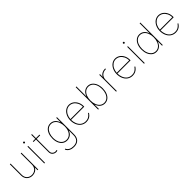

<svg xmlns="http://www.w3.org/2000/svg" viewBox="399 -2454 4397 4397"><g transform="rotate(-45 2597.5 -255.5)"><path d="M119.3 -545.5V-179Q119.3 -142.8 131.2 -112.6Q143.1 -82.4 164.6 -60.9Q186.1 -39.4 216.3 -27.5Q246.4 -15.6 282.7 -15.6Q318.9 -15.6 349.3 -27.7Q379.6 -39.8 401.8 -61.6Q424 -83.5 436.4 -113.5Q448.9 -143.5 448.9 -179V-545.5H471.6V0H448.9V-86.6H446Q435.4 -62.9 418 -45.3Q400.6 -27.7 378.9 -16Q357.2 -4.3 332.6 1.4Q307.9 7.1 282.7 7.1Q241.8 7.1 207.6 -6.6Q173.3 -20.2 148.6 -44.9Q123.9 -69.6 110.3 -103.9Q96.6 -138.1 96.6 -179V-545.5Z M667.6 0V-545.5H690.3V0ZM656.2 -667.6Q656.2 -676.8 663 -683.6Q669.7 -690.3 679 -690.3Q688.2 -690.3 695 -683.6Q701.7 -676.8 701.7 -667.6Q701.7 -658.4 695 -651.6Q688.2 -644.9 679 -644.9Q669.7 -644.9 663 -651.6Q656.2 -658.4 656.2 -667.6Z M840.9 -522.7V-545.5H920.5V-676.1H943.2V-545.5H1056.8V-522.7H943.2V-115.1Q943.2 -67.5 974.1 -40.1Q1004.6 -12.8 1045.5 -12.8Q1060.4 -12.8 1082.4 -19.9L1089.5 1.4Q1078.8 5.3 1068.5 7.6Q1058.2 9.9 1045.5 9.9Q995.7 9.9 957.7 -23.8Q920.5 -57.5 920.5 -115.1V-522.7Z M1227.3 -416.2Q1240.1 -448.2 1258.3 -473.7Q1276.6 -499.3 1300.1 -517Q1323.5 -534.8 1351.6 -544.4Q1379.6 -554 1411.9 -554Q1447.1 -554 1476.4 -543Q1505.7 -532 1528.9 -512.3Q1552.2 -492.5 1569.1 -465.4Q1585.9 -438.2 1596.6 -406.2H1599.4V-545.5H1622.2V11.4Q1622.2 60 1608.8 98.2Q1595.5 136.4 1569.6 162.5Q1543.7 188.6 1505.9 202.2Q1468 215.9 1419 215.9Q1389.2 215.9 1359.6 210Q1329.9 204.2 1304 191.2Q1278.1 178.3 1257.6 157.5Q1237.2 136.7 1225.9 106.5L1247.2 98Q1256.4 122.2 1272.9 140.1Q1289.4 158 1311.6 169.7Q1333.8 181.5 1361 187.3Q1388.1 193.2 1419 193.2Q1461.6 193.2 1495.2 182Q1528.8 170.8 1551.8 148.3Q1574.9 125.7 1587.2 91.4Q1599.4 57.2 1599.4 11.4V-136.4H1596.6Q1575.3 -68.2 1524.1 -34.1Q1472.7 0 1411.9 0Q1348 0 1300.8 -34.4Q1277.3 -51.5 1258.9 -75.6Q1240.4 -99.8 1227.6 -130Q1214.8 -160.2 1208.3 -195.7Q1201.7 -231.2 1201.7 -271.3Q1201.7 -352.3 1227.3 -416.2ZM1411.9 -22.7Q1497.2 -22.7 1548.3 -89.8Q1599.4 -156.6 1599.4 -271.3Q1599.4 -345.9 1576.7 -404.1Q1565.3 -433.6 1549 -457Q1532.7 -480.5 1511.9 -497Q1491.1 -513.5 1465.9 -522.4Q1440.7 -531.2 1411.9 -531.2Q1354.4 -531.2 1312.1 -497.2Q1290.8 -480.1 1274.5 -456.3Q1258.2 -432.5 1247 -403.8Q1235.8 -375 1230.1 -341.6Q1224.4 -308.2 1224.4 -271.3Q1224.4 -215.9 1237.6 -170.3Q1250.7 -124.6 1275 -91.8Q1299.4 -58.9 1334.2 -40.8Q1369 -22.7 1411.9 -22.7Z M1785.5 -271.3Q1785.5 -351.6 1815.3 -415.5Q1829.2 -445.3 1848.7 -470.7Q1868.3 -496.1 1893.1 -514.6Q1918 -533 1947.6 -543.5Q1977.3 -554 2011.4 -554Q2044 -554 2073 -544.6Q2101.9 -535.2 2126.4 -518.1Q2150.9 -501.1 2170.8 -477.3Q2190.7 -453.5 2205.3 -424.7Q2234.4 -366.8 2234.4 -295.5V-272.7H1808.2Q1808.6 -240.4 1814.5 -208.5Q1820.3 -176.5 1831.9 -147.5Q1843.4 -118.6 1860.8 -93.6Q1878.2 -68.5 1902 -50.2Q1925.8 -32 1955.8 -21.7Q1985.8 -11.4 2022.7 -11.4Q2073.5 -11.4 2107.6 -29.1Q2124.6 -38 2138.3 -48.7Q2152 -59.3 2162.5 -70Q2172.9 -80.6 2180.6 -90.9Q2188.2 -101.2 2193.2 -109.4L2211.6 -96.6Q2199.6 -76 2175.4 -50.8Q2163.4 -38 2147.9 -26.8Q2132.5 -15.6 2113.6 -7.1Q2094.8 1.4 2072.1 6.4Q2049.4 11.4 2022.7 11.4Q1984 11.4 1951.3 0.4Q1918.7 -10.7 1892.2 -30Q1865.8 -49.4 1845.9 -76Q1826 -102.6 1812.5 -134.1Q1799 -165.5 1792.3 -200.5Q1785.5 -235.4 1785.5 -271.3ZM1808.9 -295.5H2211.6Q2211.6 -361.2 2184.7 -414.8Q2171.9 -440 2154.1 -461.5Q2136.4 -483 2114.3 -498.4Q2092.3 -513.8 2066.4 -522.5Q2040.5 -531.2 2011.4 -531.2Q1958.1 -531.2 1913.7 -500.7Q1891.7 -485.4 1873.4 -464.3Q1855.1 -443.2 1841.6 -417.1Q1828.1 -391 1819.8 -360.3Q1811.4 -329.5 1808.9 -295.5Z M2411.9 -727.3H2434.7V-406.2H2437.5Q2447.4 -438.2 2464.5 -465.2Q2481.5 -492.2 2505.1 -511.9Q2528.8 -531.6 2558.2 -542.8Q2587.7 -554 2622.2 -554Q2686.1 -554 2733.3 -516.7Q2756.7 -498.2 2775.2 -472.7Q2793.7 -447.1 2806.5 -415.7Q2819.2 -384.2 2825.8 -347.8Q2832.4 -311.4 2832.4 -271.3Q2832.4 -190.7 2806.8 -126.8Q2794 -94.8 2775.7 -69.2Q2757.5 -43.7 2734 -25.7Q2710.6 -7.8 2682.5 1.8Q2654.5 11.4 2622.2 11.4Q2587.4 11.4 2558.1 0.2Q2528.8 -11 2505.5 -30.7Q2482.2 -50.4 2465 -77.6Q2447.8 -104.8 2437.5 -136.4H2434.7V0H2411.9ZM2457.4 -138.8Q2468.8 -109.4 2485.1 -85.8Q2501.4 -62.1 2522.2 -45.6Q2543 -29.1 2568 -20.2Q2593 -11.4 2622.2 -11.4Q2680.4 -11.4 2722.3 -45.8Q2743.6 -62.9 2759.8 -86.3Q2775.9 -109.7 2787.1 -138.5Q2798.3 -167.3 2804 -200.8Q2809.7 -234.4 2809.7 -271.3Q2809.7 -347.7 2786.9 -404.1Q2775.6 -433.6 2759.2 -457Q2742.9 -480.5 2721.9 -497Q2701 -513.5 2676 -522.4Q2650.9 -531.2 2622.2 -531.2Q2565.3 -531.2 2522.7 -497.2Q2501.4 -480.1 2485.1 -456.7Q2468.8 -433.2 2457.6 -404.3Q2446.4 -375.4 2440.5 -341.8Q2434.7 -308.2 2434.7 -271.3Q2434.7 -196 2457.4 -138.8Z M2992.9 0V-545.5H3015.6V-458.8H3018.5Q3029.1 -482.6 3046.7 -500.2Q3064.3 -517.8 3085.9 -529.5Q3107.6 -541.2 3132.3 -546.9Q3157 -552.6 3181.8 -552.6H3193.2V-529.8H3181.8Q3145.6 -529.8 3115.2 -517.8Q3084.9 -505.7 3062.7 -483.8Q3040.5 -462 3028.1 -432.2Q3015.6 -402.3 3015.6 -366.5V0Z M3285.5 -271.3Q3285.5 -351.6 3315.3 -415.5Q3329.2 -445.3 3348.7 -470.7Q3368.3 -496.1 3393.1 -514.6Q3418 -533 3447.6 -543.5Q3477.3 -554 3511.4 -554Q3544 -554 3573 -544.6Q3601.9 -535.2 3626.4 -518.1Q3650.9 -501.1 3670.8 -477.3Q3690.7 -453.5 3705.3 -424.7Q3734.4 -366.8 3734.4 -295.5V-272.7H3308.2Q3308.6 -240.4 3314.5 -208.5Q3320.3 -176.5 3331.9 -147.5Q3343.4 -118.6 3360.8 -93.6Q3378.2 -68.5 3402 -50.2Q3425.8 -32 3455.8 -21.7Q3485.8 -11.4 3522.7 -11.4Q3573.5 -11.4 3607.6 -29.1Q3624.6 -38 3638.3 -48.7Q3652 -59.3 3662.5 -70Q3672.9 -80.6 3680.6 -90.9Q3688.2 -101.2 3693.2 -109.4L3711.6 -96.6Q3699.6 -76 3675.4 -50.8Q3663.4 -38 3647.9 -26.8Q3632.5 -15.6 3613.6 -7.1Q3594.8 1.4 3572.1 6.4Q3549.4 11.4 3522.7 11.4Q3484 11.4 3451.3 0.4Q3418.7 -10.7 3392.2 -30Q3365.8 -49.4 3345.9 -76Q3326 -102.6 3312.5 -134.1Q3299 -165.5 3292.3 -200.5Q3285.5 -235.4 3285.5 -271.3ZM3308.9 -295.5H3711.6Q3711.6 -361.2 3684.7 -414.8Q3671.9 -440 3654.1 -461.5Q3636.4 -483 3614.3 -498.4Q3592.3 -513.8 3566.4 -522.5Q3540.5 -531.2 3511.4 -531.2Q3458.1 -531.2 3413.7 -500.7Q3391.7 -485.4 3373.4 -464.3Q3355.1 -443.2 3341.6 -417.1Q3328.1 -391 3319.8 -360.3Q3311.4 -329.5 3308.9 -295.5Z M3897.7 0V-545.5H3920.5V0ZM3886.4 -667.6Q3886.4 -676.8 3893.1 -683.6Q3899.9 -690.3 3909.1 -690.3Q3918.3 -690.3 3925.1 -683.6Q3931.8 -676.8 3931.8 -667.6Q3931.8 -658.4 3925.1 -651.6Q3918.3 -644.9 3909.1 -644.9Q3899.9 -644.9 3893.1 -651.6Q3886.4 -658.4 3886.4 -667.6Z M4109.7 -415.5Q4122.5 -447.4 4141 -473Q4159.4 -498.6 4182.9 -516.7Q4206.3 -534.8 4234.2 -544.4Q4262.1 -554 4294 -554Q4328.8 -554 4358.3 -543Q4387.8 -532 4411.2 -512.3Q4434.7 -492.5 4451.7 -465.4Q4468.8 -438.2 4478.7 -406.2H4481.5V-727.3H4504.3V0H4481.5V-136.4H4478.7Q4468 -104.8 4451 -77.6Q4433.9 -50.4 4410.7 -30.7Q4387.4 -11 4358.3 0.2Q4329.2 11.4 4294 11.4Q4261.7 11.4 4233.7 2.3Q4205.6 -6.7 4182.2 -25.9Q4134.6 -65 4109.2 -126.8Q4083.8 -188.6 4083.8 -271.3Q4083.8 -354 4109.7 -415.5ZM4129.3 -138.8Q4140.6 -109.4 4157 -85.8Q4173.3 -62.1 4194.1 -45.6Q4214.8 -29.1 4240.1 -20.2Q4265.3 -11.4 4294 -11.4Q4352.3 -11.4 4394.2 -45.8Q4415.5 -62.9 4431.6 -86.3Q4447.8 -109.7 4459 -138.5Q4470.2 -167.3 4475.9 -200.8Q4481.5 -234.4 4481.5 -271.3Q4481.5 -347.7 4458.8 -404.1Q4447.4 -433.6 4431.1 -457Q4414.8 -480.5 4393.8 -497Q4372.9 -513.5 4347.8 -522.4Q4322.8 -531.2 4294 -531.2Q4237.2 -531.2 4194.6 -497.2Q4173.3 -480.1 4157 -456.7Q4140.6 -433.2 4129.4 -404.3Q4118.3 -375.4 4112.4 -341.8Q4106.5 -308.2 4106.5 -271.3Q4106.5 -195 4129.3 -138.8Z M4681.8 -271.3Q4681.8 -351.6 4711.6 -415.5Q4725.5 -445.3 4745 -470.7Q4764.6 -496.1 4789.4 -514.6Q4814.3 -533 4843.9 -543.5Q4873.6 -554 4907.7 -554Q4940.3 -554 4969.3 -544.6Q4998.2 -535.2 5022.7 -518.1Q5047.2 -501.1 5067.1 -477.3Q5087 -453.5 5101.6 -424.7Q5130.7 -366.8 5130.7 -295.5V-272.7H4704.5Q4704.9 -240.4 4710.8 -208.5Q4716.6 -176.5 4728.2 -147.5Q4739.7 -118.6 4757.1 -93.6Q4774.5 -68.5 4798.3 -50.2Q4822.1 -32 4852.1 -21.7Q4882.1 -11.4 4919 -11.4Q4969.8 -11.4 5003.9 -29.1Q5021 -38 5034.6 -48.7Q5048.3 -59.3 5058.8 -70Q5069.2 -80.6 5076.9 -90.9Q5084.5 -101.2 5089.5 -109.4L5108 -96.6Q5095.9 -76 5071.7 -50.8Q5059.7 -38 5044.2 -26.8Q5028.8 -15.6 5009.9 -7.1Q4991.1 1.4 4968.4 6.4Q4945.7 11.4 4919 11.4Q4880.3 11.4 4847.7 0.4Q4815 -10.7 4788.5 -30Q4762.1 -49.4 4742.2 -76Q4722.3 -102.6 4708.8 -134.1Q4695.3 -165.5 4688.6 -200.5Q4681.8 -235.4 4681.8 -271.3ZM4705.3 -295.5H5108Q5108 -361.2 5081 -414.8Q5068.2 -440 5050.4 -461.5Q5032.7 -483 5010.7 -498.4Q4988.6 -513.8 4962.7 -522.5Q4936.8 -531.2 4907.7 -531.2Q4854.4 -531.2 4810 -500.7Q4788 -485.4 4769.7 -464.3Q4751.4 -443.2 4737.9 -417.1Q4724.4 -391 4716.1 -360.3Q4707.7 -329.5 4705.3 -295.5Z"/></g></svg>

Font: Inter P Thin
Style: Regular
Weight: 100
Designer: Rasmus Andersson
Foundry: rsms
Version: Version 3.018;git-588b23468